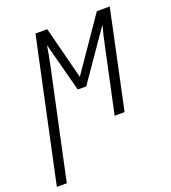

<svg xmlns="http://www.w3.org/2000/svg" viewBox="-171 -635 871 979"><g transform="rotate(-20 264.5 -146.0)"><path d="M-31 240 134 -532H198L271 -247L467 -532H537L424 0H370L444 -346Q456 -405 470 -457L285 -190H239L169 -456Q161 -406 149 -349L23 240Z"/></g></svg>

Font: Noto Sans SemiCondensed Light
Style: Italic
Weight: 300
Width: 4
Italic angle: -12°
Designer: Monotype Design Team
Foundry: Monotype Imaging Inc.
Version: Version 2.013; ttfautohint (v1.8.4.7-5d5b)